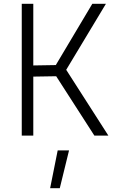

<svg xmlns="http://www.w3.org/2000/svg" viewBox="-20 -717 636 1015"><path d="M479 0 277 -314 156 -312V0H95V-697H156V-371L275 -373L468 -697H540L330 -348L553 0ZM245 278 285 78H345L296 278Z"/></svg>

Font: TitilliumText22L Lt
Style: Thin
Weight: 300
Designer: Campivisivi
Foundry: Campivisivi
Version: 1.000